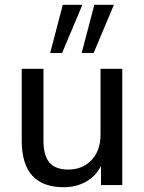

<svg xmlns="http://www.w3.org/2000/svg" viewBox="-20 -775 605 804"><path d="M247 9Q71 9 71 -186V-487H162V-186Q162 -124 187 -94.5Q212 -65 266 -65Q326 -65 363.5 -105Q401 -145 401 -211V-487H492V0H403V-80Q380 -36 339 -13.5Q298 9 247 9ZM322 -553 375 -755H457L372 -553ZM190 -553 243 -755H325L240 -553Z"/></svg>

Font: Nunito Sans Medium
Style: Regular
Weight: 500
Designer: Vernon Adams
Foundry: Vernon Adams
Version: Version 3.101; ttfautohint (v1.8.4.7-5d5b);gftools[0.9.27]